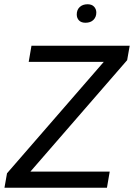

<svg xmlns="http://www.w3.org/2000/svg" viewBox="-20 -883 630 903"><path d="M1 0 13 -68 468 -592H115L128 -668H590L578 -600L123 -76H496L483 0ZM382 -776Q362 -776 351.5 -787Q341 -798 341 -815Q341 -837 355 -850Q369 -863 392 -863Q412 -863 422.5 -851.5Q433 -840 433 -824Q433 -803 419.5 -789.5Q406 -776 382 -776Z"/></svg>

Font: Gantari
Style: Italic
Weight: 400
Italic angle: -10°
Designer: Anugrah Pasau
Foundry: Lafontype
Version: Version 1.000; ttfautohint (v1.8.3)